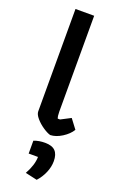

<svg xmlns="http://www.w3.org/2000/svg" viewBox="-175 -720 648 1024"><g transform="rotate(20 149.0 -207.5)"><path d="M64 -90V-671H170V-127Q170 -102 175 -89H188L244 -118L284 -65Q267 -37 233 -15.5Q199 6 167 7Q149 2 124.5 -14.5Q100 -31 82 -52Q64 -73 64 -90ZM114 241Q145 186 146 139H93V66Q121 55 156 55Q196 55 214.5 74Q233 93 233 132Q233 164 219 197Q205 230 181 256Z"/></g></svg>

Font: Athiti SemiBold
Style: Regular
Weight: 600
Designer: CadsonDemak Team
Foundry: CadsonDemak
Version: Version 1.032